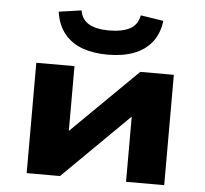

<svg xmlns="http://www.w3.org/2000/svg" viewBox="-53 -815 933 872"><g transform="rotate(5 413.5 -379.5)"><path d="M100 0V-503H274V-181H247L574 -503H727V0H553V-324H580L252 0ZM419 -568Q354 -568 304 -586Q254 -604 222 -643Q190 -682 181 -743L284 -758Q291 -716 324.5 -697Q358 -678 417 -678Q474 -678 509.5 -696Q545 -714 554 -759L658 -743Q651 -685 620.5 -646Q590 -607 539.5 -587.5Q489 -568 419 -568Z"/></g></svg>

Font: Nunito Sans 7pt Expanded ExtraBold
Style: Regular
Weight: 800
Width: 7
Designer: Vernon Adams
Foundry: Vernon Adams
Version: Version 3.101;gftools[0.9.27]